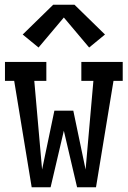

<svg xmlns="http://www.w3.org/2000/svg" viewBox="-20 -792 540 812"><path d="M114 0 40 -450H1V-530H176V-450H125L158 -75L210 -324H290L342 -75L375 -450H324V-530H499V-450H460L386 0H306L250 -239L194 0ZM143 -591 76 -646 205 -772H295L424 -646L357 -591L250 -718Z"/></svg>

Font: Iosevka Slab Medium
Style: Regular
Weight: 500
Monospace: yes
Designer: Belleve Invis
Foundry: Belleve Invis
Version: Version 11.1.1; ttfautohint (v1.8.3)